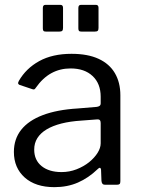

<svg xmlns="http://www.w3.org/2000/svg" viewBox="-20 -762 588 792"><path d="M382.1 -63.7Q345 -28 301.5 -9Q258 10 204.5 10Q126.6 10 81.9 -29.8Q37.3 -69.7 37.3 -135.3Q37.3 -188.5 67.5 -226.7Q97.8 -264.9 156.6 -287.2Q215.5 -309.5 300.8 -314.6L378.8 -321.1Q385.7 -321.9 390.5 -325.1Q395.3 -328.3 395.3 -335.9V-363Q395.3 -417.1 361.9 -448.4Q328.6 -479.7 271 -479.7Q227.6 -479.7 191.8 -460.1Q156 -440.4 127.8 -400.1Q124.5 -395 121.8 -393.6Q119.1 -392.2 113.1 -394.2L59.7 -412.2Q56.3 -414.2 55 -417.2Q53.6 -420.1 57.7 -428.2Q87.3 -479.9 141.9 -510Q196.5 -540 275 -540Q341.9 -540 386.6 -519.4Q431.4 -498.7 453.9 -460.3Q476.5 -421.8 476.5 -369.2V-14.7Q476.5 -6.2 473.5 -3.1Q470.4 0 463 0H412.2Q405.7 0 402.4 -4.3Q399.1 -8.7 398.5 -16.2L396.8 -62.3Q394.5 -76.5 382.1 -63.7ZM395.3 -254.4Q395.3 -271 381 -269.5L315.4 -264.5Q269.3 -261.6 233.1 -252.4Q197 -243.1 172.2 -228.2Q147.4 -213.3 134.2 -192.5Q121.1 -171.7 121.1 -144.9Q121.1 -101.4 151.7 -76.8Q182.3 -52.2 233.9 -52.2Q266.2 -52.2 295.7 -63.6Q325.1 -75.1 347.6 -93Q370.4 -111.8 382.8 -131.9Q395.3 -152 395.3 -171V-254.4ZM240 -729.8V-646.9Q240 -638.3 236.6 -634.9Q233.2 -631.6 223.3 -631.6H170.7Q162 -631.6 159.4 -634.6Q156.7 -637.5 156.7 -644.9V-729.2Q156.7 -742 167.6 -742H229Q240 -742 240 -729.8ZM386.4 -729.8V-646.9Q386.4 -638.3 383.1 -634.9Q379.7 -631.6 369.8 -631.6H317.2Q308.5 -631.6 305.8 -634.6Q303.2 -637.5 303.2 -644.9V-729.2Q303.2 -742 314.1 -742H375.5Q386.4 -742 386.4 -729.8Z"/></svg>

Font: Libre Franklin Thin
Style: Regular
Weight: 100
Designer: Pablo Impallari, Rodrigo Fuenzalida, Nhung Nguyen
Foundry: Impallari Type
Version: Version 3.000